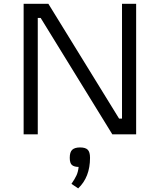

<svg xmlns="http://www.w3.org/2000/svg" viewBox="-20 -724 861 1035"><path d="M107.4 0V-703.6H240.7L622.1 -84.5H637.7V-703.6H713.9V0H585.4L199.2 -627.4H183.6V0ZM465.3 126.5Q465.3 231 401.4 291.5L365.2 267.1Q383.8 240.2 392.6 220.7Q401.4 201.2 403.8 175.8Q380.9 175.8 368.4 166Q356 156.2 356 126.5Q356 95.7 369.4 83.3Q382.8 70.8 411.6 70.8Q440.9 70.8 453.1 83.3Q465.3 95.7 465.3 126.5Z"/></svg>

Font: Metrophobic
Style: Regular
Weight: 400
Designer: Vernon Adams
Foundry: Vernon Adams
Version: Version 3.200; ttfautohint (v1.8.4.7-5d5b);gftools[0.9.23]